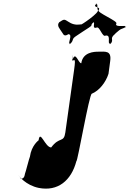

<svg xmlns="http://www.w3.org/2000/svg" viewBox="-20 -1129 763 1129"><path d="M348 -934C354 -923 361 -914 382 -928C411 -927 375 -871 391 -872C411 -886 373 -858 394 -872C419 -898 396 -897 432 -920C452 -934 481 -952 502 -966C532 -986 506 -978 530 -998C548 -1014 505 -984 526 -998C545 -1003 517 -959 546 -966C566 -980 581 -906 602 -920C636 -924 608 -871 628 -872C648 -886 610 -858 631 -872C652 -898 622 -900 655 -928C675 -942 642 -922 663 -936C696 -964 683 -953 717 -968C737 -982 696 -958 717 -972C725 -984 656 -965 663 -989C683 -1003 540 -1057 561 -1071C574 -1091 521 -1084 545 -1104C563 -1120 520 -1090 541 -1104C560 -1109 548 -1091 555 -1071C571 -1057 448 -975 458 -986C452 -986 419 -976 384 -1000C357 -1017 358 -1018 328 -998C311 -977 333 -959 348 -934ZM558 -825C535 -825 467 -823 458 -757C440 -757 424 -833 406 -776C406 -776 413 -841 404 -775C413 -765 428 -804 416 -720L364 -349C355 -287 330 -328 281 -262C245 -262 216 -370 207 -304C207 -304 165 -274 156 -208C152 -201 130 -113 127 -108C124 -87 117 -78 103 -78C100 -83 90 -98 90 -96C90 -96 130 -40 208 -24C320 -2 399 -67 429 -181C436 -176 505 -578 520 -578C564 -596 602 -645 618 -695L628 -770C637 -834 598 -825 558 -825Z"/></svg>

Font: Hussar Przerywany
Style: Obl
Weight: 400
Foundry: Cannot Into Space Fonts
Version: Version 0.982